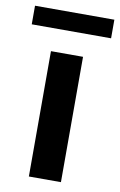

<svg xmlns="http://www.w3.org/2000/svg" viewBox="-113 -750 497 797"><g transform="rotate(10 136.0 -351.5)"><path d="M202 -528.3V0H66.8V-528.3ZM303.3 -702.6V-624.2H-31.1V-702.6Z"/></g></svg>

Font: Vazirmatn
Style: Regular
Weight: 400
Designer: Saber Rastikerdar
Foundry: Saber Rastikerdar
Version: Version 33.003;September 2, 2022;FontCreator 14.0.0.2862 64-